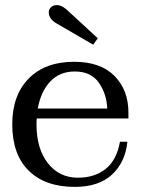

<svg xmlns="http://www.w3.org/2000/svg" viewBox="-20 -722 554 752"><path d="M171 -673Q171 -685 179.5 -693.5Q188 -702 203 -702Q224 -702 248 -678L363 -572L345 -547L202 -630Q171 -648 171 -673ZM124 -258Q123 -250 123 -234Q123 -140 167.5 -83Q212 -26 285 -26Q351 -26 394 -60.5Q437 -95 450 -167H479Q471 -87 419 -38.5Q367 10 273 10Q157 10 92.5 -53.5Q28 -117 28 -235Q28 -349 92.5 -414.5Q157 -480 270 -480Q374 -480 428.5 -424.5Q483 -369 483 -281V-258ZM128 -297H400Q398 -353 367.5 -397.5Q337 -442 273 -442Q214 -442 177 -403Q140 -364 128 -297Z"/></svg>

Font: TavirajRegular
Style: Regular
Weight: 400
Designer: Katatrad Team
Foundry: CadsonDemak
Version: Version 1.001